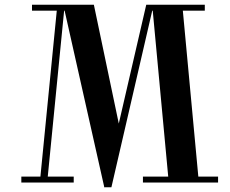

<svg xmlns="http://www.w3.org/2000/svg" viewBox="-20 -770 970 810"><path d="M597 -750 419 20H450L628 -750ZM622 -750 692 0H819L749 -750ZM222 -750 150 -20H181L253 -750ZM247 -750 420 20H441L488 -216L376 -750ZM355 -750H115V-725H355ZM844 -750H605V-725H844ZM900 -25H583V0H900ZM291 -25H70V0H291Z"/></svg>

Font: Solide Mirage
Style: Mono
Weight: 400
Width: 6
Designer: Jérémy Landes
Foundry: Velvetyne Type Foundry
Version: Version 1.1